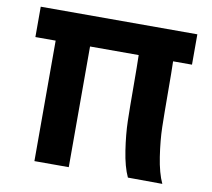

<svg xmlns="http://www.w3.org/2000/svg" viewBox="-78 -790 971 879"><g transform="rotate(10 407.5 -350.0)"><path d="M42 -560.1V-701.2H770V-560.1H682.1Q683.6 -513.7 683.8 -414.8Q684.1 -315.9 685.5 -254.4Q687 -192.9 698.2 -118.9Q709.5 -44.9 731 1L570.8 0Q549.3 -45.9 538.1 -119.9Q526.9 -193.8 525.4 -255.4Q523.9 -316.9 523.7 -415.8Q523.4 -514.6 522 -561H295.9V0H136.2V-560.1Z"/></g></svg>

Font: Hussar Preview
Style: Bold
Weight: 700
Foundry: Cannot Into Space Fonts, PlusOne Fonts
Version: Version 2.29RC2 "Millennial"